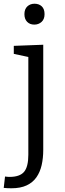

<svg xmlns="http://www.w3.org/2000/svg" viewBox="-28 -771 348 1030"><path d="M33 239Q22 239 12.5 238.5Q3 238 -8 237L-1 176Q6 177 12 177.5Q18 178 23 178Q78 178 101 151Q124 124 124 59V-476L135 -463L46 -482V-525L204 -531V33Q204 77 195.5 114.5Q187 152 167.5 180Q148 208 115 223.5Q82 239 33 239ZM156 -639Q132 -639 117.5 -654Q103 -669 103 -695Q103 -722 118.5 -736.5Q134 -751 157 -751Q181 -751 196 -737Q211 -723 211 -695Q211 -668 195 -653.5Q179 -639 156 -639Z"/></svg>

Font: Pack4
Style: Regular
Weight: 400
Version: Version 2.002